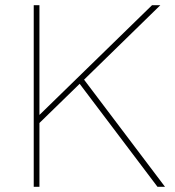

<svg xmlns="http://www.w3.org/2000/svg" viewBox="-20 -720 676 740"><path d="M304 -413 616 0H587L287 -397L132 -246V0H110V-700H132V-277L566 -700H598Z"/></svg>

Font: Mach Thin
Style: Regular
Weight: 250
Version: Version 1.002